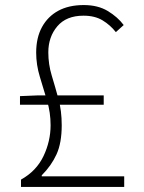

<svg xmlns="http://www.w3.org/2000/svg" viewBox="-20 -739 568 759"><path d="M63 0V-29Q124 -63 152 -122Q180 -181 180 -244Q180 -294 166 -341Q152 -388 137.5 -435.5Q123 -483 123 -531Q123 -590 146 -632Q169 -674 210.5 -696.5Q252 -719 311 -719Q367 -719 406 -695.5Q445 -672 469 -640L438 -612Q416 -640 385.5 -658.5Q355 -677 310 -677Q242 -677 206.5 -635Q171 -593 171 -532Q171 -485 184.5 -440.5Q198 -396 211 -348.5Q224 -301 224 -244Q224 -174 203.5 -129Q183 -84 145 -46V-42H471V0ZM59 -325V-359L132 -362H390V-325Z"/></svg>

Font: Noto Sans TC ExtraLight
Style: Regular
Weight: 250
Designer: Ryoko NISHIZUKA  (kana, bopomofo & ideographs); Paul D. Hunt (Latin, Greek & Cyrillic); Sandoll Communications , Soo-you
Foundry: Adobe
Version: Version 2.004-H2;hotconv 1.0.118;makeotfexe 2.5.65603